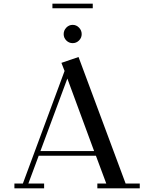

<svg xmlns="http://www.w3.org/2000/svg" viewBox="-20 -1021 798 1041"><path d="M58.1 0V-25.9H104L330.1 -636.2L313 -680.2L405.8 -711.9L661.1 -25.9H737.8V0H507.8V-25.9H556.2L500 -176.8H189.9L133.8 -25.9H219.2V0ZM199.2 -202.1H490.2L345.2 -595.2ZM264.2 -976.1V-1001H482.9V-976.1ZM325.2 -835.9Q325.2 -856.4 339.6 -871.3Q354 -886.2 374 -886.2Q394 -886.2 408.4 -871.3Q422.9 -856.4 422.9 -835.9Q422.9 -815.9 408.4 -801.5Q394 -787.1 374 -787.1Q354 -787.1 339.6 -801.5Q325.2 -815.9 325.2 -835.9Z"/></svg>

Font: Dehuti Alt
Style: Bold
Weight: 700
Version: Version 1.2